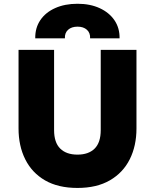

<svg xmlns="http://www.w3.org/2000/svg" viewBox="-20 -958 802 994"><path d="M381 15Q281 15 213.2 -24.2Q145.5 -63.5 110.8 -133Q76 -202.5 76 -293V-700H260V-284.5Q260 -220 291.8 -188.8Q323.5 -157.5 381 -157.5Q438.5 -157.5 470 -188.8Q501.5 -220 501.5 -284.5V-700H686.5V-293Q686.5 -203 651.8 -133.5Q617 -64 549 -24.5Q481 15 381 15ZM162.5 -759.5Q161.5 -813.5 188.8 -853.8Q216 -894 265.8 -916.2Q315.5 -938.5 381.5 -938.5Q446.5 -938.5 496 -915.8Q545.5 -893 572.8 -852.8Q600 -812.5 599 -759.5H446.5Q448 -787.5 430 -803.8Q412 -820 381.5 -820Q350.5 -820 332.5 -803.8Q314.5 -787.5 316 -759.5Z"/></svg>

Font: Geologica ExtraBold
Style: Regular
Weight: 800
Designer: Sindre Bremnes, Frode Helland
Foundry: Monokrom Skriftforlag AS
Version: Version 1.010;gftools[0.9.28]